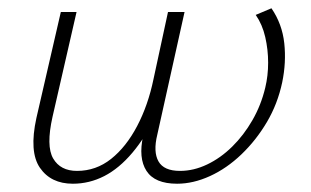

<svg xmlns="http://www.w3.org/2000/svg" viewBox="-20 -439 751 464"><path d="M156 5Q103 5 76.5 -33.5Q50 -72 68 -154L127 -410H165L107 -157Q91 -86 108.5 -56Q126 -26 166 -26Q212 -26 248.5 -55Q285 -84 311.5 -134.5Q338 -185 351 -248L386 -410H426L360 -113Q350 -72 363 -49Q376 -26 415 -26Q448 -26 480.5 -41.5Q513 -57 541 -84.5Q569 -112 590 -148.5Q611 -185 621 -227Q628 -256 628 -287.5Q628 -319 621 -349.5Q614 -380 598 -403L636 -419Q662 -381 667 -334.5Q672 -288 662 -240Q651 -188 625 -144Q599 -100 563.5 -66Q528 -32 487.5 -13.5Q447 5 408 5Q354 5 334 -26Q314 -57 326 -111L342 -187L360 -165Q332 -108 300 -70Q268 -32 232 -13.5Q196 5 156 5Z"/></svg>

Font: Ysabeau ExtraLight
Style: Italic
Weight: 250
Italic angle: -12°
Version: Version 2.000;gftools[0.9.27.dev2+g8671c4b]